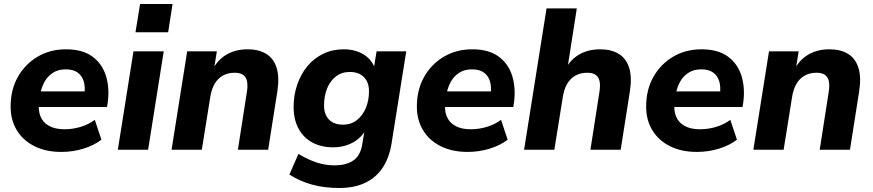

<svg xmlns="http://www.w3.org/2000/svg" viewBox="-20 -747 4355 958"><path d="M286 11Q209 11 152 -17.5Q95 -46 64 -97Q33 -148 33 -215Q33 -299 69 -363Q105 -427 167.5 -464Q230 -501 309 -501Q391 -501 440 -465.5Q489 -430 508 -370.5Q527 -311 518 -239L514 -213H155L166 -291H417L401 -277Q406 -313 398 -340.5Q390 -368 368 -384.5Q346 -401 308 -401Q270 -401 243.5 -383.5Q217 -366 202 -338.5Q187 -311 181 -278L176 -243Q169 -199 181.5 -167.5Q194 -136 224.5 -119Q255 -102 301 -102Q343 -102 382.5 -114Q422 -126 453 -149L486 -50Q450 -22 397 -5.5Q344 11 286 11Z M656 -586 679 -727H841L819 -586ZM568 0 646 -491H797L719 0Z M836 0 914 -491H1062L1047 -398H1040Q1065 -448 1110 -474.5Q1155 -501 1216 -501Q1270 -501 1307 -479Q1344 -457 1359.5 -411Q1375 -365 1364 -292L1318 0H1167L1212 -289Q1217 -321 1212.5 -342Q1208 -363 1193 -373.5Q1178 -384 1151 -384Q1117 -384 1091.5 -369.5Q1066 -355 1050.5 -328Q1035 -301 1029 -262L987 0Z M1672 191Q1598 191 1536.5 174Q1475 157 1424 124L1469 21Q1497 38 1526.5 51Q1556 64 1586.5 71Q1617 78 1650 78Q1707 78 1742.5 54Q1778 30 1787 -25L1801 -108L1809 -107Q1794 -76 1768 -54.5Q1742 -33 1710 -22.5Q1678 -12 1642 -12Q1583 -12 1538.5 -36Q1494 -60 1469.5 -105.5Q1445 -151 1445 -214Q1445 -272 1463 -324.5Q1481 -377 1513.5 -416.5Q1546 -456 1592.5 -478.5Q1639 -501 1695 -501Q1752 -501 1794 -475.5Q1836 -450 1853 -401L1845 -404L1859 -491H2007L1934 -33Q1923 38 1890.5 88Q1858 138 1803.5 164.5Q1749 191 1672 191ZM1691 -125Q1732 -125 1761 -148Q1790 -171 1805.5 -208.5Q1821 -246 1821 -290Q1822 -335 1796.5 -361.5Q1771 -388 1725 -388Q1685 -388 1656 -365.5Q1627 -343 1612 -305.5Q1597 -268 1597 -223Q1596 -178 1620.5 -151.5Q1645 -125 1691 -125Z M2313 11Q2236 11 2179 -17.5Q2122 -46 2091 -97Q2060 -148 2060 -215Q2060 -299 2096 -363Q2132 -427 2194.5 -464Q2257 -501 2336 -501Q2418 -501 2467 -465.5Q2516 -430 2535 -370.5Q2554 -311 2545 -239L2541 -213H2182L2193 -291H2444L2428 -277Q2433 -313 2425 -340.5Q2417 -368 2395 -384.5Q2373 -401 2335 -401Q2297 -401 2270.5 -383.5Q2244 -366 2229 -338.5Q2214 -311 2208 -278L2203 -243Q2196 -199 2208.5 -167.5Q2221 -136 2251.5 -119Q2282 -102 2328 -102Q2370 -102 2409.5 -114Q2449 -126 2480 -149L2513 -50Q2477 -22 2424 -5.5Q2371 11 2313 11Z M2595 0 2707 -705H2858L2810 -398H2799Q2824 -448 2869 -474.5Q2914 -501 2975 -501Q3029 -501 3066 -479Q3103 -457 3118.5 -411Q3134 -365 3123 -292L3077 0H2926L2971 -289Q2976 -321 2971.5 -342Q2967 -363 2952 -373.5Q2937 -384 2910 -384Q2876 -384 2850.5 -369.5Q2825 -355 2809.5 -328Q2794 -301 2788 -262L2746 0Z M3457 11Q3380 11 3323 -17.5Q3266 -46 3235 -97Q3204 -148 3204 -215Q3204 -299 3240 -363Q3276 -427 3338.5 -464Q3401 -501 3480 -501Q3562 -501 3611 -465.5Q3660 -430 3679 -370.5Q3698 -311 3689 -239L3685 -213H3326L3337 -291H3588L3572 -277Q3577 -313 3569 -340.5Q3561 -368 3539 -384.5Q3517 -401 3479 -401Q3441 -401 3414.5 -383.5Q3388 -366 3373 -338.5Q3358 -311 3352 -278L3347 -243Q3340 -199 3352.5 -167.5Q3365 -136 3395.5 -119Q3426 -102 3472 -102Q3514 -102 3553.5 -114Q3593 -126 3624 -149L3657 -50Q3621 -22 3568 -5.5Q3515 11 3457 11Z M3739 0 3817 -491H3965L3950 -398H3943Q3968 -448 4013 -474.5Q4058 -501 4119 -501Q4173 -501 4210 -479Q4247 -457 4262.5 -411Q4278 -365 4267 -292L4221 0H4070L4115 -289Q4120 -321 4115.5 -342Q4111 -363 4096 -373.5Q4081 -384 4054 -384Q4020 -384 3994.5 -369.5Q3969 -355 3953.5 -328Q3938 -301 3932 -262L3890 0Z"/></svg>

Font: Nunito Sans 12pt ExtraBold
Style: Italic
Weight: 800
Italic angle: -9°
Designer: Vernon Adams
Foundry: Vernon Adams
Version: Version 3.101;gftools[0.9.27]